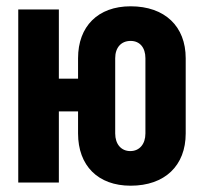

<svg xmlns="http://www.w3.org/2000/svg" viewBox="-20 -580 640 610"><path d="M395 10C504 10 570 -54 570 -156V-395C570 -496 504 -560 395 -560C291 -560 228 -496 228 -395V-330H167V-550H38V0H167V-226H228V-156C228 -54 291 10 395 10ZM394 -100C365 -100 346 -122 346 -156V-395C346 -429 365 -450 395 -450C424 -450 442 -429 442 -395V-156C442 -122 423 -100 394 -100Z"/></svg>

Font: JetBrains Mono ExtraBold
Style: Regular
Weight: 800
Monospace: yes
Designer: Philipp Nurullin, Konstantin Bulenkov
Foundry: JetBrains
Version: Version 2.305